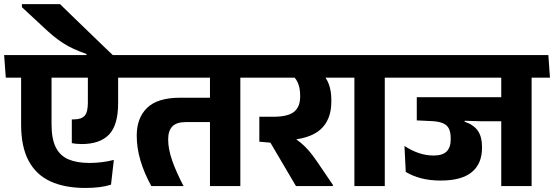

<svg xmlns="http://www.w3.org/2000/svg" viewBox="-44 -910 2709 939"><path d="M-15.7 -530.3H611.6L603.5 -640.8H-23.8ZM208.1 -301.8V-566.6H59.3V-300.1Q59.3 -192.9 95.5 -124.5Q131.6 -56.1 201.7 -23.4Q271.8 9.2 373.6 9.2Q411.1 9.2 442.4 5.3Q473.7 1.4 498.9 -6.9L512.8 -128Q486.1 -120.9 455.2 -117Q424.3 -113.1 394.1 -113.1Q331.9 -113.1 290.6 -130.7Q249.2 -148.3 228.7 -189.8Q208.1 -231.2 208.1 -301.8ZM533.7 -405.1V-562.2L385.7 -562.1V-406.9Q385.7 -361 369.6 -343.5Q353.4 -326 315.7 -326Q313.5 -326 311.3 -326Q309.1 -326 307.2 -326V-210.2Q317.3 -207.9 330.5 -206.7Q343.7 -205.5 355.3 -205.5Q445.1 -205.5 489.4 -252.1Q533.7 -298.7 533.7 -405.1ZM63.2 -889.7V-874.9L163.9 -781.3Q192 -754.8 215.9 -734.9Q239.7 -715.1 263.9 -699.6Q288 -684.1 315.9 -671.2Q343.7 -658.4 378.9 -646V-618H513.7V-634.7Q498.4 -649 472.2 -674.3Q446 -699.6 414.3 -730.2Q382.5 -760.8 350.7 -791.6Q318.8 -822.4 292.2 -848.3Q265.5 -874.1 249.6 -889.7Z M1131.4 -568H982.9V0H1131.4ZM952.1 -530.3H1221.2L1213.4 -640.8H944.3ZM563.2 -530.3H1172.7L1165 -640.8H555.5ZM696.1 0H853.7Q817.2 -69.7 797.8 -125.6Q778.4 -181.4 778.4 -228.2Q778.4 -270.6 799 -291.8Q819.6 -313 865.7 -313H1041.8V-432.1H837.6Q726.3 -432.1 675.5 -382.6Q624.7 -333.1 624.7 -246.8Q624.7 -186.1 643.1 -124.4Q661.4 -62.7 696.1 0Z M1652 -530.3 1643.9 -640.8H1173.9L1181.8 -530.3ZM1584.1 0V-5.7L1505.3 -121.7Q1484.9 -151.3 1466.8 -172.5Q1448.6 -193.8 1427.8 -211.1Q1406.9 -228.3 1379 -245.6V-286.6L1224.3 -339V-217L1278.4 -212.3L1403.5 0ZM1525.6 -555.3H1370.9Q1399.5 -533.8 1411.7 -507.3Q1423.9 -480.7 1423.9 -444.5V-436.8Q1423.9 -387.4 1394.1 -363.2Q1364.4 -339 1291.9 -339H1224.3L1302.2 -221.8L1349.4 -223.3Q1469.2 -228.6 1522.8 -276.2Q1576.4 -323.9 1576.4 -412.8V-422Q1576.4 -465 1564.2 -498.3Q1552 -531.5 1525.6 -555.3Z M1837.8 0V-568H1689.2V0ZM1927.5 -530.3 1919.4 -640.8H1599.3L1607.5 -530.3Z M2555.9 -568H2407.4V0H2555.9ZM2376.5 -530.3H2645.6L2637.8 -640.8H2368.7ZM2595.6 -530.3 2587.8 -640.8H1879.9L1888 -530.3ZM2455.3 -434.5H1994.3V-321.2L2171 -321L2310 -317H2455.3ZM2228.4 -353H1994.3V-321.2L2067.3 -317.7Q2102.7 -316 2123.1 -306.9Q2143.5 -297.8 2151.9 -280Q2160.2 -262.2 2160.2 -234.3V-228Q2160.2 -188.6 2140.1 -169Q2119.9 -149.4 2076.9 -149.4Q2039.1 -149.4 2003.2 -161.8Q1967.3 -174.2 1934.1 -196.2L1940.4 -69.2Q1972.5 -49.6 2015 -38.3Q2057.4 -27 2111.3 -27Q2213.5 -27 2263.4 -68.2Q2313.3 -109.3 2313.3 -186.8V-193.7Q2313.3 -240.7 2293.1 -270.2Q2272.9 -299.8 2228.4 -314.7Z"/></svg>

Font: Anek Devanagari Medium
Style: Regular
Weight: 500
Designer: Kailash Malviya (Devanagari) & Yesha Goshar (Latin)
Foundry: Ek Type
Version: Version 1.003